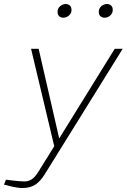

<svg xmlns="http://www.w3.org/2000/svg" viewBox="-90 -735 636 964"><path d="M23 209Q11 209 -5.5 206.5Q-22 204 -42 199L-70 192L-60 167L-30 171Q-11 173 5 174.5Q21 176 31 176Q53 176 69 165.5Q85 155 101 130L185 -5L190 6H184L66 -490H104L207 -41H208L486 -490H526L134 141Q113 175 87.5 192Q62 209 23 209ZM228 -646Q217 -646 208 -653Q199 -660 199 -676Q199 -688 205.5 -697Q212 -706 221.5 -710.5Q231 -715 240 -715Q251 -715 260 -708Q269 -701 269 -685Q269 -673 262.5 -664Q256 -655 246.5 -650.5Q237 -646 228 -646ZM435 -646Q424 -646 415 -653Q406 -660 406 -676Q406 -688 412.5 -697Q419 -706 428.5 -710.5Q438 -715 447 -715Q458 -715 467 -708Q476 -701 476 -685Q476 -673 469.5 -664Q463 -655 454 -650.5Q445 -646 435 -646Z"/></svg>

Font: REM Thin
Style: Italic
Weight: 250
Italic angle: -11°
Designer: Octavio Pardo
Foundry: Ashler Design
Version: Version 1.005;gftools[0.9.28]